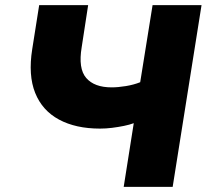

<svg xmlns="http://www.w3.org/2000/svg" viewBox="-20 -725 810 745"><path d="M460 0 499 -247Q483 -241 461 -236.5Q439 -232 415 -229Q391 -226 368 -226Q274 -226 209 -261Q144 -296 116.5 -364.5Q89 -433 105 -534L132 -705H322L297 -542Q283 -459 314.5 -422.5Q346 -386 413 -386Q438 -386 468.5 -391Q499 -396 524 -406L572 -705H762L650 0Z"/></svg>

Font: Nunito Sans 8pt Black
Style: Italic
Weight: 900
Italic angle: -9°
Version: Version 3.101;gftools[0.9.27]